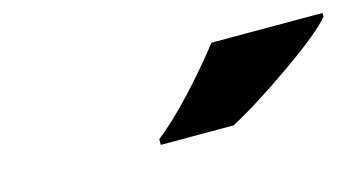

<svg xmlns="http://www.w3.org/2000/svg" viewBox="-35 -865 669 359"><g transform="rotate(-15 299.5 -686.0)"><path d="M243 -617Q276 -643 314 -684Q352 -725 384 -766H599V-759Q579 -734 507 -683.5Q435 -633 384 -606H243Z"/></g></svg>

Font: Noto Sans Display Black
Style: Italic
Weight: 900
Italic angle: -12°
Designer: Monotype Design team
Foundry: Monotype Imaging Inc.
Version: Version 1.000